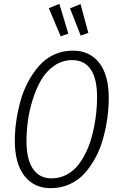

<svg xmlns="http://www.w3.org/2000/svg" viewBox="-20 -956 612 987"><path d="M285.2 -936 331.1 -783.2 292 -769 231 -914.1ZM394 -935.1 434.1 -787.1 395 -772.9 339.8 -913.1ZM354 -695.8Q441.4 -695.8 490.2 -632.8Q539.1 -569.8 539.1 -452.1Q539.1 -401.9 532 -350.6Q524.9 -299.3 510.7 -246.6Q496.6 -193.8 472.2 -147.9Q447.8 -102.1 416 -66.2Q384.3 -30.3 339.1 -9.5Q293.9 11.2 241.2 11.2Q154.3 11.2 105.2 -52.2Q56.2 -115.7 56.2 -232.9Q56.2 -281.7 63.5 -332.8Q70.8 -383.8 85.2 -436.3Q99.6 -488.8 124.3 -534.9Q148.9 -581.1 180.7 -617.4Q212.4 -653.8 257.1 -674.8Q301.8 -695.8 354 -695.8ZM351.1 -647Q300.3 -647 259 -618.4Q217.8 -589.8 191.9 -545.4Q166 -501 148.2 -444.1Q130.4 -387.2 123.3 -334Q116.2 -280.8 116.2 -231Q116.2 -135.7 149.9 -87.4Q183.6 -39.1 244.1 -39.1Q282.2 -39.1 314.7 -54.2Q347.2 -69.3 370.8 -95Q394.5 -120.6 413.3 -155.5Q432.1 -190.4 444.3 -228Q456.5 -265.6 464.4 -306.9Q472.2 -348.1 475.6 -385Q479 -421.9 479 -456.1Q479 -551.8 446.3 -599.4Q413.6 -647 351.1 -647Z"/></svg>

Font: Fira Sans Compressed Light
Style: Italic
Weight: 300
Width: 3
Italic angle: -8°
Designer: Carrois Corporate & Edenspiekermann AG
Foundry: Carrois Corporate GbR & Edenspiekermann AG
Version: Version 4.203;PS 004.203;hotconv 1.0.88;makeotf.lib2.5.64775